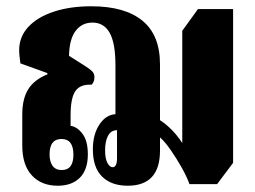

<svg xmlns="http://www.w3.org/2000/svg" viewBox="-20 -581 813 612"><path d="M164 11Q112 11 81.5 -22Q51 -55 51 -117V-216Q51 -266 70 -296.5Q89 -327 131 -344V-348L45 -379Q43 -394 42 -403.5Q41 -413 41 -420Q41 -464 70.5 -495.5Q100 -527 152 -544Q204 -561 271 -561Q378 -561 434 -515Q490 -469 490 -376V-198Q510 -185 528.5 -166Q547 -147 561 -125V-483L611 -552H723V-62L672 6H584Q575 -19 558.5 -48Q542 -77 524 -103Q506 -129 490 -143V-101Q490 11 387 11Q335 11 305.5 -18Q276 -47 276 -105Q276 -152 296.5 -183.5Q317 -215 348 -217V-372Q348 -444 329.5 -476.5Q311 -509 275 -509Q241 -509 221 -482.5Q201 -456 200 -403L246 -374Q265 -362 273 -354.5Q281 -347 281 -335Q281 -320 272 -311Q236 -313 220.5 -291Q205 -269 205 -213V-180Q226 -177 243 -154.5Q260 -132 260 -89Q260 -40 234.5 -14.5Q209 11 164 11ZM339 -48Q353 -48 353 -77V-166Q334 -166 324.5 -148.5Q315 -131 315 -102Q315 -75 322.5 -61.5Q330 -48 339 -48ZM177 -39Q214 -39 214 -88Q214 -138 176 -138Q138 -138 138 -89Q138 -66 147.5 -52.5Q157 -39 177 -39Z"/></svg>

Font: Noto Serif Thai ExtraCondensed Black
Style: Regular
Weight: 900
Width: 2
Designer: Monotype Design Team
Foundry: Monotype Imaging Inc.
Version: Version 2.002; ttfautohint (v1.8.4.7-5d5b)